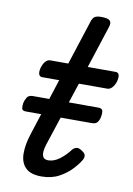

<svg xmlns="http://www.w3.org/2000/svg" viewBox="-85 -784 594 855"><g transform="rotate(10 212.5 -357.0)"><path d="M163 16Q114 16 91 -7Q68 -30 67.5 -70.5Q67 -111 84 -163L167 -420H90Q79 -420 75 -430Q71 -440 76 -460Q82 -480 91.5 -490Q101 -500 112 -500H194L258 -698Q264 -718 273.5 -724Q283 -730 303 -730Q334 -730 342.5 -720.5Q351 -711 344 -691L282 -500H408Q419 -500 423 -490.5Q427 -481 422 -460Q416 -441 406 -430.5Q396 -420 385 -420H256L160 -128Q149 -93 154.5 -76.5Q160 -60 180 -60Q206 -60 231.5 -79Q257 -98 277 -125Q285 -134 295 -136.5Q305 -139 320 -129Q336 -119 337 -109Q338 -99 333 -90Q321 -69 298 -44.5Q275 -20 241.5 -2Q208 16 163 16ZM46 -257Q28 -257 26.5 -268Q25 -279 27 -292Q30 -306 37.5 -318Q45 -330 64 -330H359Q378 -330 380 -318Q382 -306 379 -292Q377 -279 369.5 -268Q362 -257 344 -257Z"/></g></svg>

Font: Playwrite CU
Style: Regular
Weight: 400
Designer: Veronika Burian, José Scaglione
Foundry: TypeTogether
Version: Version 1.002